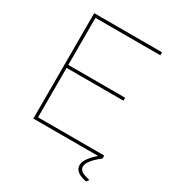

<svg xmlns="http://www.w3.org/2000/svg" viewBox="-204 -833 1026 1120"><g transform="rotate(30 308.5 -273.0)"><path d="M565 0Q489 59 489 97Q489 116 505 127Q521 138 561 147L549 164Q468 149 468 100Q468 58 535 0H99V-710H556V-690H119V-373H502V-353H119V-20H565Z"/></g></svg>

Font: Raleway-v4020 Thin
Style: Regular
Weight: 250
Designer: Matt McInerney, Pablo Impallari, Rodrigo Fuenzalida
Foundry: Matt McInerney, Pablo Impallari, Rodrigo Fuenzalida
Version: Version 4.020;PS 004.020;hotconv 1.0.88;makeotf.lib2.5.64775